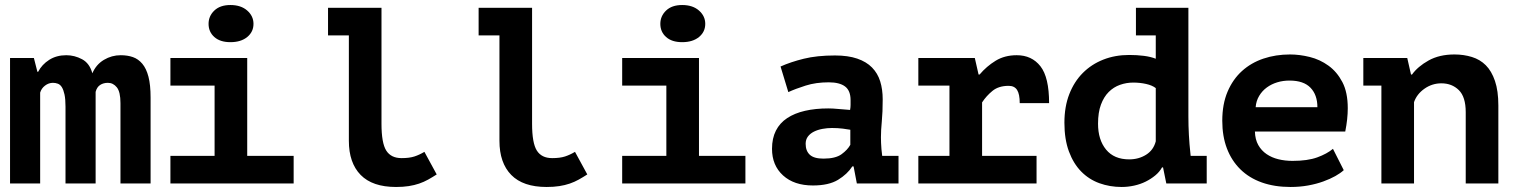

<svg xmlns="http://www.w3.org/2000/svg" viewBox="-20 -731 6040 765"><path d="M241 0V-306Q241 -336 237 -354.5Q233 -373 226.5 -383.5Q220 -394 210.5 -397.5Q201 -401 191 -401Q174 -401 159.5 -390Q145 -379 140 -362V0H20V-500H115L129 -445H132Q147 -474 176 -492.5Q205 -511 244 -511Q277 -511 307 -495Q337 -479 348 -439Q363 -474 394 -492.5Q425 -511 461 -511Q488 -511 509.5 -503.5Q531 -496 547 -477Q563 -458 571.5 -425.5Q580 -393 580 -342V0H460V-320Q460 -365 445.5 -383Q431 -401 410 -401Q392 -401 379 -392.5Q366 -384 361 -365V0Z M659 -110H835V-390H659V-500H965V-110H1150V0H659ZM811 -636Q811 -667 834 -689Q857 -711 898 -711Q940 -711 965 -689Q990 -667 990 -636Q990 -604 965 -583.5Q940 -563 898 -563Q857 -563 834 -583.5Q811 -604 811 -636Z M1287 -700H1500V-238Q1500 -161 1519 -131Q1538 -101 1580 -101Q1611 -101 1631 -107.5Q1651 -114 1671 -126L1720 -36Q1703 -25 1686 -15.5Q1669 -6 1650 0.5Q1631 7 1608.5 10.5Q1586 14 1558 14Q1464 14 1417 -34Q1370 -82 1370 -170V-590H1287Z M1887 -700H2100V-238Q2100 -161 2119 -131Q2138 -101 2180 -101Q2211 -101 2231 -107.5Q2251 -114 2271 -126L2320 -36Q2303 -25 2286 -15.5Q2269 -6 2250 0.5Q2231 7 2208.5 10.5Q2186 14 2158 14Q2064 14 2017 -34Q1970 -82 1970 -170V-590H1887Z M2459 -110H2635V-390H2459V-500H2765V-110H2950V0H2459ZM2611 -636Q2611 -667 2634 -689Q2657 -711 2698 -711Q2740 -711 2765 -689Q2790 -667 2790 -636Q2790 -604 2765 -583.5Q2740 -563 2698 -563Q2657 -563 2634 -583.5Q2611 -604 2611 -636Z M3090 -466Q3130 -484 3182.5 -497Q3235 -510 3307 -510Q3359 -510 3395.5 -497.5Q3432 -485 3454.5 -462Q3477 -439 3487 -407Q3497 -375 3497 -335Q3497 -284 3493.5 -248Q3490 -212 3490 -184Q3490 -163 3492 -137Q3494 -123 3495 -110H3560V0H3394L3381 -68H3376Q3356 -37 3319 -14.5Q3282 8 3219 8Q3144 8 3100 -32Q3056 -72 3056 -138Q3056 -180 3071.5 -210.5Q3087 -241 3116.5 -260.5Q3146 -280 3187.5 -289.5Q3229 -299 3280 -299Q3298 -299 3318 -297Q3338 -295 3367 -293Q3369 -303 3369 -313V-332Q3369 -370 3347 -386.5Q3325 -403 3282 -403Q3231 -403 3190 -390Q3149 -377 3121 -364ZM3261 -99Q3309 -99 3333 -116.5Q3357 -134 3368 -154V-214Q3358 -216 3338 -218.5Q3318 -221 3295 -221Q3276 -221 3257 -217.5Q3238 -214 3223 -206.5Q3208 -199 3199 -187Q3190 -175 3190 -158Q3190 -130 3206.5 -114.5Q3223 -99 3261 -99Z M3639 -110H3763V-390H3639V-500H3864L3879 -434H3883Q3911 -467 3947 -489Q3983 -511 4031 -511Q4091 -511 4125.5 -467Q4160 -423 4160 -320H4043Q4043 -356 4032.5 -372.5Q4022 -389 3999 -389Q3959 -389 3934.5 -369Q3910 -349 3893 -323V-110H4110V0H3639Z M4506 -700H4715V-268Q4715 -193 4723 -120Q4723 -115 4724 -110H4788V0H4627L4614 -64H4610Q4600 -46 4583 -32Q4566 -18 4545 -7.5Q4524 3 4499 8.5Q4474 14 4449 14Q4402 14 4360.5 -1Q4319 -16 4288 -47.5Q4257 -79 4239 -127.5Q4221 -176 4221 -242Q4221 -306 4240.5 -356Q4260 -406 4294.5 -440.5Q4329 -475 4376 -493.5Q4423 -512 4479 -512Q4510 -512 4537.5 -508.5Q4565 -505 4585 -497V-590H4506ZM4479 -96Q4517 -96 4546.5 -114.5Q4576 -133 4585 -168V-380Q4571 -391 4546.5 -396.5Q4522 -402 4495 -402Q4468 -402 4442.5 -393Q4417 -384 4397.5 -364.5Q4378 -345 4366.5 -314Q4355 -283 4355 -238Q4355 -174 4387 -135Q4419 -96 4479 -96Z M5334 -53Q5321 -41 5300.5 -29.5Q5280 -18 5252.5 -8Q5225 2 5192 8Q5159 14 5122 14Q5058 14 5007.5 -4Q4957 -22 4922 -56.5Q4887 -91 4868.5 -139.5Q4850 -188 4850 -250Q4850 -316 4871 -365.5Q4892 -415 4928.5 -448Q4965 -481 5014 -497.5Q5063 -514 5120 -514Q5158 -514 5198.5 -504Q5239 -494 5273 -469.5Q5307 -445 5328.5 -404Q5350 -363 5350 -300Q5350 -257 5340 -207H4980Q4981 -175 4993.5 -153Q5006 -131 5026.5 -117Q5047 -103 5073.5 -96.5Q5100 -90 5130 -90Q5190 -90 5228.5 -104Q5267 -118 5291 -138ZM5118 -410Q5092 -410 5069 -403Q5046 -396 5027.5 -382.5Q5009 -369 4997 -349Q4985 -329 4983 -304H5229Q5229 -353 5201.5 -381.5Q5174 -410 5118 -410Z M5412 -500H5587L5602 -434H5606Q5629 -466 5672 -490Q5715 -514 5775 -514Q5812 -514 5844.5 -504Q5877 -494 5900 -471Q5923 -448 5936.5 -408.5Q5950 -369 5950 -311V0H5820V-284Q5820 -345 5792.5 -372Q5765 -399 5723 -399Q5686 -399 5655.5 -377.5Q5625 -356 5614 -324V0H5484V-390H5412Z"/></svg>

Font: PT Mono
Style: Bold
Weight: 700
Monospace: yes
Designer: A.Korolkova, I.Chaeva
Foundry: ParaType Ltd
Version: Version 1.000 OFL